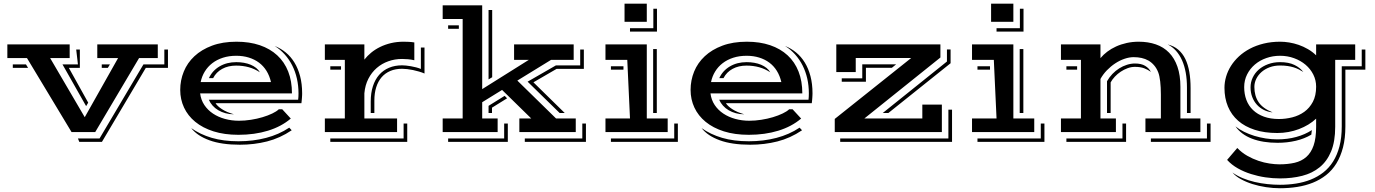

<svg xmlns="http://www.w3.org/2000/svg" viewBox="-20 -710 7391 1032"><path d="M125 -397.9H19.5V-471.2H354.5V-397.9H249.5L435.5 -80.1L614.7 -397.9H502.9V-471.2H828.1V-397.9H727.5L491.7 0H364.7ZM515.1 34.2 751 -363.8H863.3V-443.8H882.8V-345.2H763.7L527.8 52.7H406.2L398.9 34.2ZM315.9 -363.8H398.9L389.6 -443.8H409.2V-345.2H350.1L454.1 -158.2L442.9 -139.6ZM526.9 -363.8H570.8L559.6 -345.2H526.9ZM48.8 -363.8H119.6L130.9 -345.2H48.8Z M948.7 -226.6Q948.7 -278.3 967.8 -325.2Q986.8 -372.1 1024.9 -407.7Q1063 -443.4 1119.6 -464.6Q1176.3 -485.8 1251 -485.8Q1321.3 -485.8 1376.5 -467Q1431.6 -448.2 1470.2 -412.6Q1508.8 -377 1529.1 -325.4Q1549.3 -273.9 1549.3 -208H1055.7Q1060.1 -172.9 1078.4 -145.5Q1096.7 -118.2 1125 -99.4Q1153.3 -80.6 1189.2 -70.8Q1225.1 -61 1264.2 -61Q1295.9 -61 1328.9 -66.2Q1361.8 -71.3 1391.1 -80.1Q1420.4 -88.9 1443.4 -99.9Q1466.3 -110.8 1478.5 -122.6H1497.1L1543 -72.8Q1492.7 -29.8 1420.7 -7.6Q1348.6 14.6 1261.7 14.6Q1186 14.6 1127.7 -3.9Q1069.3 -22.5 1029.5 -55.2Q989.7 -87.9 969.2 -131.8Q948.7 -175.8 948.7 -226.6ZM1582.5 -173.8Q1583.5 -181.2 1584 -189.7Q1584.5 -198.2 1584.5 -208Q1584.5 -249.5 1575.9 -287.4Q1567.4 -325.2 1551 -357.7Q1534.7 -390.1 1510.7 -417Q1486.8 -443.8 1456.5 -462.9Q1488.8 -450.2 1515.9 -428Q1543 -405.8 1562.5 -374Q1582 -342.3 1593 -300.8Q1604 -259.3 1604 -208Q1604 -204.1 1603.8 -198.2Q1603.5 -192.4 1603 -185.1Q1602.5 -177.7 1601.8 -170.2Q1601.1 -162.6 1600.1 -155.3H1138.7Q1147.9 -139.6 1172.9 -123.3Q1197.8 -106.9 1237.3 -95.7Q1212.9 -95.7 1191.7 -101.6Q1170.4 -107.4 1153.1 -117.7Q1135.7 -127.9 1122.8 -142.3Q1109.9 -156.7 1102.5 -173.8ZM1436.5 -269Q1428.7 -302.7 1412.4 -329.1Q1396 -355.5 1372.1 -373.3Q1348.1 -391.1 1317.4 -400.6Q1286.6 -410.2 1250 -410.2Q1210.4 -410.2 1178 -399.7Q1145.5 -389.2 1121.1 -370.4Q1096.7 -351.6 1080.8 -325.7Q1064.9 -299.8 1058.6 -269ZM1103 -290Q1121.1 -330.1 1159.9 -353Q1198.7 -376 1250 -376Q1271 -376 1290.8 -372.6Q1310.5 -369.1 1327.4 -362.1Q1344.2 -355 1356.9 -344.7Q1369.6 -334.5 1377 -321.3Q1349.1 -339.8 1317.4 -348.6Q1285.6 -357.4 1249 -357.4Q1206.5 -357.4 1174.3 -339.8Q1142.1 -322.3 1125.5 -290ZM1007.8 -21.5Q1055.2 12.2 1117.9 30.8Q1180.7 49.3 1261.7 49.3Q1340.8 49.3 1409.9 31.2Q1479 13.2 1534.7 -23.9L1547.9 -9.8Q1484.9 32.7 1415.3 50.3Q1345.7 67.9 1269.5 67.9Q1170.4 67.9 1105.2 43.9Q1040 20 1007.8 -21.5Z M1726.1 -73.2H1833.5V-388.2H1726.1V-471.2H1938.5V-389.6Q1953.6 -409.2 1974.9 -426.8Q1996.1 -444.3 2022.9 -457.5Q2049.8 -470.7 2081.5 -478.3Q2113.3 -485.8 2149.4 -485.8Q2160.2 -485.8 2176.3 -485.1Q2192.4 -484.4 2207 -481.9V-386.2Q2189.9 -390.1 2173.3 -391.6Q2156.7 -393.1 2141.1 -393.1Q2102.1 -393.1 2067.1 -380.6Q2032.2 -368.2 2004.9 -344.5Q1977.5 -320.8 1960 -286.6Q1942.4 -252.4 1938.5 -208.5V-73.2H2114.3V0H1726.1ZM1972.7 -164.6Q1972.7 -210.4 1984.4 -246.6Q1996.1 -282.7 2017.8 -307.6Q2039.6 -332.5 2070.8 -345.7Q2102.1 -358.9 2141.1 -358.9Q2149.4 -358.9 2162.1 -357.7Q2174.8 -356.4 2188.7 -354Q2202.6 -351.6 2216.8 -347.9Q2231 -344.2 2242.2 -339.4V-454.6H2261.7V-314.9Q2248 -320.8 2232.2 -325.4Q2216.3 -330.1 2200 -333.5Q2183.6 -336.9 2168.5 -338.6Q2153.3 -340.3 2141.1 -340.3Q2105.5 -340.3 2077.9 -328.6Q2050.3 -316.9 2031.2 -294.9Q2012.2 -272.9 2002.2 -241.2Q1992.2 -209.5 1992.2 -169.4V-102.5H1972.7ZM1755.4 -354H1813V-335.4H1755.4ZM2149.4 34.2V-45.9H2168.9V52.7H1755.4V34.2Z M2359.4 -73.2H2466.8V-607.9H2359.4V-681.2H2571.8V-231L2822.3 -388.2H2743.2V-471.2H3063.5V-388.2H2941.9L2760.7 -276.9L2968.8 -73.2H3074.7V0H2771.5V-73.2H2835.4L2678.7 -226.6L2571.8 -160.6V-73.2H2654.8V0H2359.4ZM2606 -656.2H2625.5V-294.9L2606 -283.2ZM2388.7 -573.7H2446.3V-555.2H2388.7ZM2967.8 -358.4H3098.6V-443.8H3118.2V-339.8H2971.7L2847.2 -267.6L3015.6 -102.5H2988.3L2815.9 -271ZM2606 -141.1 2692.4 -194.8 2705.6 -181.6 2624.5 -131.3V-102.5H2606ZM3109.9 34.2V-45.9H3129.4V52.7H2800.8V34.2ZM2689.9 34.2V-45.9H2709.5V52.7H2388.7V34.2Z M3336.9 -690.4H3456.5V-592.8H3336.9ZM3366.2 -558.6H3491.7V-663.1H3511.2V-540H3366.2ZM3234.4 -73.2H3366.2L3351.6 -388.2H3234.4V-471.2H3456.5V-73.2H3568.8V0H3234.4ZM3490.7 -446.3H3510.3V-102.5H3490.7ZM3263.7 -354H3331.1V-335.4H3263.7ZM3604 34.2V-45.9H3623.5V52.7H3263.7V34.2Z M3691.9 -226.6Q3691.9 -278.3 3710.9 -325.2Q3730 -372.1 3768.1 -407.7Q3806.2 -443.4 3862.8 -464.6Q3919.4 -485.8 3994.1 -485.8Q4064.5 -485.8 4119.6 -467Q4174.8 -448.2 4213.4 -412.6Q4252 -377 4272.2 -325.4Q4292.5 -273.9 4292.5 -208H3798.8Q3803.2 -172.9 3821.5 -145.5Q3839.8 -118.2 3868.2 -99.4Q3896.5 -80.6 3932.4 -70.8Q3968.3 -61 4007.3 -61Q4039.1 -61 4072 -66.2Q4105 -71.3 4134.3 -80.1Q4163.6 -88.9 4186.5 -99.9Q4209.5 -110.8 4221.7 -122.6H4240.2L4286.1 -72.8Q4235.8 -29.8 4163.8 -7.6Q4091.8 14.6 4004.9 14.6Q3929.2 14.6 3870.8 -3.9Q3812.5 -22.5 3772.7 -55.2Q3732.9 -87.9 3712.4 -131.8Q3691.9 -175.8 3691.9 -226.6ZM4325.7 -173.8Q4326.7 -181.2 4327.1 -189.7Q4327.6 -198.2 4327.6 -208Q4327.6 -249.5 4319.1 -287.4Q4310.5 -325.2 4294.2 -357.7Q4277.8 -390.1 4253.9 -417Q4230 -443.8 4199.7 -462.9Q4231.9 -450.2 4259 -428Q4286.1 -405.8 4305.7 -374Q4325.2 -342.3 4336.2 -300.8Q4347.2 -259.3 4347.2 -208Q4347.2 -204.1 4346.9 -198.2Q4346.7 -192.4 4346.2 -185.1Q4345.7 -177.7 4345 -170.2Q4344.2 -162.6 4343.3 -155.3H3881.8Q3891.1 -139.6 3916 -123.3Q3940.9 -106.9 3980.5 -95.7Q3956.1 -95.7 3934.8 -101.6Q3913.6 -107.4 3896.2 -117.7Q3878.9 -127.9 3866 -142.3Q3853 -156.7 3845.7 -173.8ZM4179.7 -269Q4171.9 -302.7 4155.5 -329.1Q4139.2 -355.5 4115.2 -373.3Q4091.3 -391.1 4060.5 -400.6Q4029.8 -410.2 3993.2 -410.2Q3953.6 -410.2 3921.1 -399.7Q3888.7 -389.2 3864.3 -370.4Q3839.8 -351.6 3824 -325.7Q3808.1 -299.8 3801.8 -269ZM3846.2 -290Q3864.3 -330.1 3903.1 -353Q3941.9 -376 3993.2 -376Q4014.2 -376 4033.9 -372.6Q4053.7 -369.1 4070.6 -362.1Q4087.4 -355 4100.1 -344.7Q4112.8 -334.5 4120.1 -321.3Q4092.3 -339.8 4060.5 -348.6Q4028.8 -357.4 3992.2 -357.4Q3949.7 -357.4 3917.5 -339.8Q3885.3 -322.3 3868.7 -290ZM3751 -21.5Q3798.3 12.2 3861.1 30.8Q3923.8 49.3 4004.9 49.3Q4084 49.3 4153.1 31.2Q4222.2 13.2 4277.8 -23.9L4291 -9.8Q4228 32.7 4158.4 50.3Q4088.9 67.9 4012.7 67.9Q3913.6 67.9 3848.4 43.9Q3783.2 20 3751 -21.5Z M4466.8 -70.8 4877.9 -398.4H4579.6V-322.8H4475.1V-471.2H5034.7V-400.9L4626 -73.2H4937.5V-147.9H5042.5V0H4466.8ZM5069.8 -379.4V-444.3H5089.4V-370.1L4754.9 -102.5H4724.6ZM4504.4 -289.1H4614.7V-364.3H4796.9L4773.9 -345.7H4634.3V-270.5H4504.4ZM5077.6 34.2V-120.6H5097.2V52.7H4496.1V34.2Z M5307.1 -690.4H5426.8V-592.8H5307.1ZM5336.4 -558.6H5461.9V-663.1H5481.4V-540H5336.4ZM5204.6 -73.2H5336.4L5321.8 -388.2H5204.6V-471.2H5426.8V-73.2H5539.1V0H5204.6ZM5460.9 -446.3H5480.5V-102.5H5460.9ZM5233.9 -354H5301.3V-335.4H5233.9ZM5574.2 34.2V-45.9H5593.8V52.7H5233.9V34.2Z M5682.6 -73.2H5790V-388.2H5682.6V-471.2H5895V-397.5Q5910.2 -416 5931.4 -432.1Q5952.6 -448.2 5979 -460.2Q6005.4 -472.2 6036.1 -479Q6066.9 -485.8 6100.6 -485.8Q6151.4 -485.8 6192.9 -471.4Q6234.4 -457 6263.7 -427Q6293 -397 6308.8 -351.3Q6324.7 -305.7 6324.7 -243.2V-73.2H6432.1V0H6136.7V-73.2H6219.7V-201.7Q6219.7 -241.2 6216.1 -272.2Q6212.4 -303.2 6205.6 -320.8Q6196.8 -343.3 6183.3 -358.9Q6169.9 -374.5 6153.1 -384.3Q6136.2 -394 6116.2 -398.4Q6096.2 -402.8 6073.7 -402.8Q6049.8 -402.8 6024.2 -394Q5998.5 -385.3 5974.4 -369.4Q5950.2 -353.5 5929.4 -332Q5908.7 -310.5 5895 -285.6V-73.2H5978V0H5682.6ZM6359.9 -239.7Q6359.9 -282.7 6353.3 -319.6Q6346.7 -356.4 6333.5 -386Q6320.3 -415.5 6301 -437Q6281.7 -458.5 6256.3 -471.2Q6289.6 -462.9 6313 -443.1Q6336.4 -423.3 6351.1 -393.1Q6365.7 -362.8 6372.6 -323.2Q6379.4 -283.7 6379.4 -236.3V-102.5H6359.9ZM5930.2 -273.4Q5942.4 -294.9 5959.2 -312.5Q5976.1 -330.1 5995.8 -342.5Q6015.6 -355 6037.4 -361.8Q6059.1 -368.7 6080.6 -368.7Q6114.3 -368.7 6135.3 -356Q6156.2 -343.3 6166 -323.7Q6150.9 -335 6130.6 -342.8Q6110.4 -350.6 6079.6 -350.6Q6060.5 -350.6 6041 -343.5Q6021.5 -336.4 6003.9 -324.7Q5986.3 -313 5972.2 -297.9Q5958 -282.7 5949.7 -267.1V-102.5H5930.2ZM5711.9 -354H5769.5V-335.4H5711.9ZM6467.3 34.2V-45.9H6486.8V52.7H6166V34.2ZM6013.2 34.2V-45.9H6032.7V52.7H5711.9V34.2Z M6630.4 85.4Q6654.3 110.4 6683.8 127.2Q6713.4 144 6743.9 154.3Q6774.4 164.6 6803.7 168.9Q6833 173.3 6856.4 173.3Q6902.3 173.3 6939 164.8Q6975.6 156.2 7001.2 133.8Q7026.9 111.3 7040.5 72.3Q7054.2 33.2 7054.2 -28.3V-72.3Q7035.6 -54.7 7012.2 -40.5Q6988.8 -26.4 6961.9 -16.1Q6935.1 -5.9 6905.5 -0.5Q6876 4.9 6845.7 4.9Q6777.3 4.9 6724.4 -12.2Q6671.4 -29.3 6635.3 -60.8Q6599.1 -92.3 6580.3 -137.2Q6561.5 -182.1 6561.5 -237.8Q6561.5 -268.1 6570.3 -298.1Q6579.1 -328.1 6596.4 -355.7Q6613.8 -383.3 6639.4 -407Q6665 -430.7 6698.2 -448.2Q6731.4 -465.8 6772.5 -475.8Q6813.5 -485.8 6861.3 -485.8Q6883.8 -485.8 6909.4 -481.7Q6935.1 -477.5 6960.4 -468.8Q6985.8 -460 7010 -446Q7034.2 -432.1 7054.2 -412.6V-471.2H7264.2V-388.2H7156.7V-28.3Q7156.7 50.3 7134.8 103.5Q7112.8 156.7 7073.2 189Q7033.7 221.2 6979.2 235.1Q6924.8 249 6859.9 249Q6821.8 249 6781.7 243.2Q6741.7 237.3 6703.9 225.3Q6666 213.4 6632.8 194.6Q6599.6 175.8 6575.7 149.4ZM6604.5 217.3Q6628.9 234.9 6659.7 247.6Q6690.4 260.3 6724.1 268.1Q6757.8 275.9 6792.5 279.5Q6827.1 283.2 6859.9 283.2Q6904.3 283.2 6946.3 276.6Q6988.3 270 7025.1 255.4Q7062 240.7 7092.8 216.8Q7123.5 192.9 7145.5 158Q7167.5 123 7179.7 76.4Q7191.9 29.8 7191.9 -30.8V-354H7299.3V-443.8H7318.8V-335.4H7211.4V-30.8Q7211.4 32.7 7198.7 82Q7186 131.3 7163.1 168.5Q7140.1 205.6 7107.9 231Q7075.7 256.3 7036.6 272Q6997.6 287.6 6952.6 294.7Q6907.7 301.8 6859.9 301.8Q6822.8 301.8 6784.2 295.9Q6745.6 290 6711.2 279.1Q6676.8 268.1 6648.7 252.4Q6620.6 236.8 6604.5 217.3ZM6667.5 -241.7Q6667.5 -204.1 6679.4 -172.6Q6691.4 -141.1 6715.1 -118.4Q6738.8 -95.7 6773.7 -83Q6808.6 -70.3 6854 -70.3Q6890.1 -70.3 6926 -79.3Q6961.9 -88.4 6990.5 -108.9Q7019 -129.4 7036.6 -162.6Q7054.2 -195.8 7054.2 -244.1Q7054.2 -278.8 7039.1 -309.1Q7023.9 -339.4 6997.6 -361.8Q6971.2 -384.3 6935.8 -397.2Q6900.4 -410.2 6860.4 -410.2Q6821.3 -410.2 6786.4 -397.9Q6751.5 -385.7 6725.1 -363.3Q6698.7 -340.8 6683.1 -309.8Q6667.5 -278.8 6667.5 -241.7ZM6701.7 -240.7Q6701.7 -268.6 6713.4 -293.2Q6725.1 -317.9 6746.1 -336.2Q6767.1 -354.5 6796.4 -365.2Q6825.7 -376 6860.4 -376Q6906.7 -376 6937.3 -361.1Q6967.8 -346.2 6985.4 -323.2Q6973.6 -330.6 6961.2 -336.9Q6948.7 -343.3 6933.8 -347.9Q6918.9 -352.5 6900.9 -355.2Q6882.8 -357.9 6860.4 -357.9Q6829.6 -357.9 6804.2 -348.4Q6778.8 -338.9 6760.5 -322.8Q6742.2 -306.6 6732.2 -285.9Q6722.2 -265.1 6722.2 -242.7Q6722.2 -194.8 6744.9 -160.9Q6767.6 -127 6820.3 -106Q6794.9 -108.4 6773.2 -119.1Q6751.5 -129.9 6735.6 -147.5Q6719.7 -165 6710.7 -188.7Q6701.7 -212.4 6701.7 -240.7ZM6620.6 -30.8Q6640.6 -14.6 6666.7 -1.7Q6692.9 11.2 6722.4 20.3Q6752 29.3 6783.4 34.2Q6814.9 39.1 6846.2 39.1Q6900.4 39.1 6947.5 26.1Q6994.6 13.2 7031.2 -10.7L7028.3 13.7Q6991.7 35.6 6945.1 46.6Q6898.4 57.6 6846.7 57.6Q6767.6 57.6 6709.5 35.4Q6651.4 13.2 6620.6 -30.8Z"/></svg>

Font: Vast Shadow
Style: Regular
Weight: 400
Designer: Nicole Fally
Foundry: Nicole Fally
Version: Version 1.002